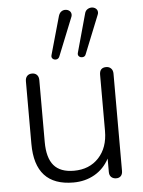

<svg xmlns="http://www.w3.org/2000/svg" viewBox="-54 -805 636 856"><g transform="rotate(-5 264.0 -377.0)"><path d="M68 -180V-460Q68 -475 76 -483.5Q84 -492 98 -492Q112 -492 120 -483.5Q128 -475 128 -460V-183Q128 -112 157 -78Q186 -44 247 -44Q316 -44 358 -89Q400 -134 400 -209V-460Q400 -492 430 -492Q443 -492 451.5 -483.5Q460 -475 460 -460V-25Q460 -10 452.5 -2Q445 6 432 6Q418 6 409.5 -2Q401 -10 401 -25V-85Q377 -40 335 -16Q293 8 240 8Q68 8 68 -180ZM327 -545Q318 -545 312.5 -551Q307 -557 310 -567L357 -737Q360 -750 369 -756Q378 -762 388 -762Q399 -762 407 -755.5Q415 -749 415 -738Q415 -732 412 -726L344 -557Q340 -545 327 -545ZM209 -545Q200 -545 194.5 -551Q189 -557 192 -567L240 -737Q244 -750 252 -756Q260 -762 270 -762Q281 -762 289 -755.5Q297 -749 297 -738Q297 -732 294 -726L226 -557Q221 -545 209 -545Z"/></g></svg>

Font: SN Pro Light
Style: Regular
Weight: 300
Designer: Tobias Whetton
Foundry: Supernotes
Version: Version 1.002